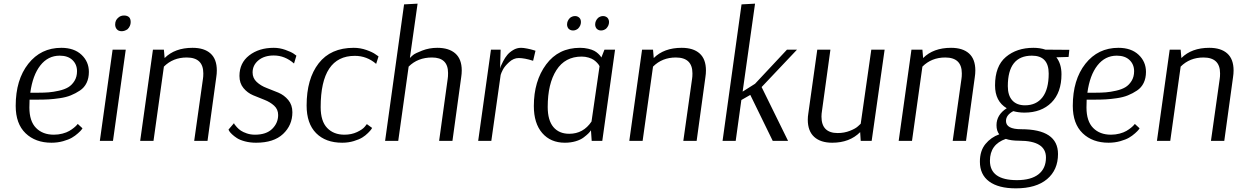

<svg xmlns="http://www.w3.org/2000/svg" viewBox="-20 -772 6796 1052"><path d="M432 -69Q430 -66 426 -60.5Q422 -55 407 -41.5Q392 -28 374 -17.5Q356 -7 326 1.5Q296 10 262 10Q174 10 120 -42Q66 -94 66 -192Q66 -335 135 -422.5Q204 -510 316 -510Q386 -510 426.5 -472Q467 -434 467 -378Q467 -344 454.5 -318Q442 -292 418 -276Q394 -260 368 -249.5Q342 -239 307.5 -234Q273 -229 246.5 -227.5Q220 -226 187 -226H142Q141 -212 141 -183Q141 -108 177.5 -71Q214 -34 275 -34Q300 -34 322.5 -40Q345 -46 359.5 -54.5Q374 -63 385 -72Q396 -81 401 -87L406 -93ZM307 -467Q243 -467 201 -413.5Q159 -360 146 -264H189Q221 -264 246.5 -266Q272 -268 303 -275Q334 -282 354 -294Q374 -306 388 -328.5Q402 -351 402 -382Q402 -419 377 -443Q352 -467 307 -467Z M629 -676Q641 -687 660 -687Q678 -687 688 -677Q696 -668 696 -651Q696 -629 679 -612Q663 -601 647 -601Q629 -601 620 -612Q611 -622 611 -638Q611 -662 629 -676ZM599 0H527L597 -500H669Z M818 -500H878L882 -454Q938 -510 1035 -510Q1099 -510 1133.5 -479Q1168 -448 1168 -386Q1168 -368 1165 -349L1117 0H1044L1092 -340Q1094 -351 1094 -370Q1094 -457 1003 -457Q928 -457 878 -407L821 0H748Z M1262 -97Q1263 -94 1265.5 -90Q1268 -86 1278 -75Q1288 -64 1300 -56Q1312 -48 1332.5 -41Q1353 -34 1377 -34Q1439 -34 1471.5 -66Q1504 -98 1504 -142Q1504 -173 1482 -193Q1460 -213 1429 -225Q1398 -237 1367 -250Q1336 -263 1314 -289.5Q1292 -316 1292 -356Q1292 -427 1345.5 -468.5Q1399 -510 1480 -510Q1512 -510 1543 -499Q1574 -488 1589 -478L1604 -467L1591 -424Q1541 -468 1480 -468Q1428 -468 1396 -441.5Q1364 -415 1364 -375Q1364 -344 1386.5 -323Q1409 -302 1441 -290Q1473 -278 1505 -264.5Q1537 -251 1559.5 -224Q1582 -197 1582 -157Q1582 -86 1531 -38Q1480 10 1383 10Q1350 10 1322 2.5Q1294 -5 1278 -15.5Q1262 -26 1251 -36.5Q1240 -47 1236 -54L1232 -62Z M2041 -422Q1990 -466 1924 -466Q1737 -466 1737 -185Q1737 -108 1772.5 -71Q1808 -34 1867 -34Q1906 -34 1936.5 -48.5Q1967 -63 1979 -78L1990 -92L2019 -71Q2017 -68 2013.5 -62.5Q2010 -57 1996 -43Q1982 -29 1965 -18.5Q1948 -8 1918.5 1Q1889 10 1855 10Q1764 10 1712 -42.5Q1660 -95 1660 -194Q1660 -340 1726 -425Q1792 -510 1918 -510Q1954 -510 1988 -498Q2022 -486 2038 -474L2054 -463Z M2194 -748 2268 -752 2226 -456H2228Q2233 -462 2244 -471Q2255 -480 2293.5 -495Q2332 -510 2376 -510Q2440 -510 2475 -479Q2510 -448 2510 -386Q2510 -368 2507 -349L2459 0H2386L2433 -340Q2435 -351 2435 -372Q2435 -457 2347 -457Q2269 -457 2219 -407L2162 0H2090Z M2901 -439Q2854 -454 2822 -454Q2794 -454 2769.5 -431.5Q2745 -409 2735.5 -390.5Q2726 -372 2723 -361V-360L2672 0H2600L2670 -500H2723L2720 -397Q2721 -402 2724 -409.5Q2727 -417 2737 -436.5Q2747 -456 2759.5 -471Q2772 -486 2792 -498Q2812 -510 2835 -510Q2848 -510 2868 -506Q2888 -502 2901 -498L2914 -494Z M3103 -674Q3116 -684 3131 -684Q3145 -684 3155 -674Q3163 -666 3163 -651Q3163 -631 3147 -615Q3134 -605 3120 -605Q3105 -605 3095 -615Q3087 -625 3087 -638Q3087 -658 3103 -674ZM3257 -674Q3270 -684 3284 -684Q3299 -684 3309 -674Q3317 -664 3317 -651Q3317 -631 3301 -615Q3288 -605 3273 -605Q3259 -605 3249 -615Q3241 -625 3241 -638Q3241 -658 3257 -674ZM3280 0H3222L3218 -58Q3212 -49 3203.5 -40.5Q3195 -32 3178 -19Q3161 -6 3134 2Q3107 10 3075 10Q2997 10 2951 -43Q2905 -96 2905 -191Q2905 -328 2972.5 -419Q3040 -510 3158 -510Q3182 -510 3203 -505Q3224 -500 3236 -493.5Q3248 -487 3257.5 -478Q3267 -469 3270 -464.5Q3273 -460 3275 -457L3292 -500H3350ZM3099 -39Q3176 -39 3221 -106L3265 -409Q3264 -411 3261.5 -415.5Q3259 -420 3251 -428.5Q3243 -437 3233 -444Q3223 -451 3205 -456.5Q3187 -462 3167 -462Q3076 -462 3028.5 -387.5Q2981 -313 2981 -186Q2981 -113 3012 -76Q3043 -39 3099 -39Z M3498 -500H3558L3562 -454Q3618 -510 3715 -510Q3779 -510 3813.5 -479Q3848 -448 3848 -386Q3848 -368 3845 -349L3797 0H3724L3772 -340Q3774 -351 3774 -370Q3774 -457 3683 -457Q3608 -457 3558 -407L3501 0H3428Z M4043 -748 4117 -752 4049 -270 4117 -313 4292 -500H4347L4153 -295L4298 0H4214L4091 -252L4042 -224L4011 0H3939Z M4756 0H4696L4693 -48Q4635 10 4540 10Q4476 10 4441 -22Q4406 -54 4406 -116Q4406 -133 4409 -151L4458 -500H4530L4484 -166Q4481 -148 4481 -133Q4481 -43 4570 -43Q4606 -43 4637.5 -55.5Q4669 -68 4682 -81L4696 -94L4754 -500H4827Z M4974 -500H5034L5038 -454Q5094 -510 5191 -510Q5255 -510 5289.5 -479Q5324 -448 5324 -386Q5324 -368 5321 -349L5273 0H5200L5248 -340Q5250 -351 5250 -370Q5250 -457 5159 -457Q5084 -457 5034 -407L4977 0H4904Z M5642 -510Q5679 -510 5708 -500L5839 -499L5835 -460L5768 -458Q5796 -422 5796 -365Q5796 -265 5741 -210Q5686 -155 5593 -155Q5561 -155 5532 -163Q5492 -142 5492 -109Q5492 -64 5575 -64Q5777 -64 5777 72Q5777 159 5717 209.5Q5657 260 5546 260Q5451 260 5400 222.5Q5349 185 5349 114Q5349 54 5379.5 17Q5410 -20 5455 -36Q5440 -55 5440 -86Q5440 -143 5496 -179Q5432 -217 5432 -304Q5432 -410 5491.5 -460Q5551 -510 5642 -510ZM5726 -369Q5726 -467 5634 -467Q5502 -467 5502 -300Q5502 -249 5526.5 -222Q5551 -195 5596 -195Q5658 -195 5692 -239Q5726 -283 5726 -369ZM5564 -1Q5520 -1 5491 -11Q5404 19 5404 109Q5404 215 5552 215Q5629 215 5670 183Q5711 151 5711 91Q5711 -1 5564 -1Z M6224 -69Q6222 -66 6218 -60.5Q6214 -55 6199 -41.5Q6184 -28 6166 -17.5Q6148 -7 6118 1.5Q6088 10 6054 10Q5966 10 5912 -42Q5858 -94 5858 -192Q5858 -335 5927 -422.5Q5996 -510 6108 -510Q6178 -510 6218.5 -472Q6259 -434 6259 -378Q6259 -344 6246.5 -318Q6234 -292 6210 -276Q6186 -260 6160 -249.5Q6134 -239 6099.5 -234Q6065 -229 6038.5 -227.5Q6012 -226 5979 -226H5934Q5933 -212 5933 -183Q5933 -108 5969.5 -71Q6006 -34 6067 -34Q6092 -34 6114.5 -40Q6137 -46 6151.5 -54.5Q6166 -63 6177 -72Q6188 -81 6193 -87L6198 -93ZM6099 -467Q6035 -467 5993 -413.5Q5951 -360 5938 -264H5981Q6013 -264 6038.5 -266Q6064 -268 6095 -275Q6126 -282 6146 -294Q6166 -306 6180 -328.5Q6194 -351 6194 -382Q6194 -419 6169 -443Q6144 -467 6099 -467Z M6389 -500H6449L6453 -454Q6509 -510 6606 -510Q6670 -510 6704.5 -479Q6739 -448 6739 -386Q6739 -368 6736 -349L6688 0H6615L6663 -340Q6665 -351 6665 -370Q6665 -457 6574 -457Q6499 -457 6449 -407L6392 0H6319Z"/></svg>

Font: Arsenal
Style: Italic
Weight: 400
Italic angle: -9.10001°
Designer: Andrij Shevchenko
Foundry: Stairsfor
Version: Version 2.001;PS 002.001;hotconv 1.0.88;makeotf.lib2.5.64775